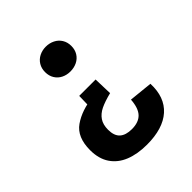

<svg xmlns="http://www.w3.org/2000/svg" viewBox="-204 -685 1029 1029"><g transform="rotate(-45 310.0 -170.5)"><path d="M247.2 -234.2H371.3L374.6 -127.6Q323.4 -114.8 292.5 -99.8Q261.5 -84.7 244.8 -60Q228.1 -35.3 228.1 3.3Q228.1 49.4 251.7 70.5Q275.3 91.7 321.2 91.7Q372.3 91.7 398.6 64.4Q424.9 37.2 429.1 -23.9L562.9 -10.2Q567.2 95.2 504 151.5Q440.8 207.8 319.5 207.8Q247.7 207.8 194.5 186.5Q141.4 165.2 112 121.6Q82.6 77.9 82.6 12.9Q82.6 -85.8 142.5 -127.5Q202.3 -169.3 295.6 -179.6L244.9 -147.6ZM406.8 -453.4Q406.8 -424.8 393.5 -403.5Q380.2 -382.2 357.4 -371Q334.6 -359.8 306.7 -359.8Q279.1 -359.8 256.7 -371Q234.2 -382.2 221 -403.5Q207.8 -424.8 207.8 -453.4Q207.8 -481.6 221 -503.1Q234.2 -524.6 256.9 -536Q279.5 -547.5 306.7 -547.5Q334.2 -547.5 357.2 -536Q380.2 -524.6 393.5 -503.1Q406.8 -481.6 406.8 -453.4Z"/></g></svg>

Font: Monaspace Xenon Var ExtraLight
Style: Regular
Weight: 200
Designer: Riley Cran and the Lettermatic Team
Version: Version 1.200 (Monaspace Xenon Var)